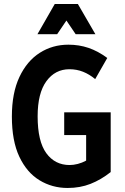

<svg xmlns="http://www.w3.org/2000/svg" viewBox="-20 -923 621 954"><path d="M39 -344Q39 -461 76.5 -540.5Q114 -620 177.5 -660.5Q241 -701 320 -701Q373 -701 420 -685Q467 -669 513 -635L453 -530Q424 -554 392.5 -566.5Q361 -579 325 -579Q254 -579 210.5 -519.5Q167 -460 167 -345Q167 -221 210 -162Q253 -103 326 -103Q345 -103 366.5 -108.5Q388 -114 408 -125V-252H299V-365H530V-68Q482 -30 430 -9.5Q378 11 316 11Q239 11 176 -27.5Q113 -66 76 -144.5Q39 -223 39 -344ZM166 -753 252 -903H367L454 -753H356L310 -821L264 -753Z"/></svg>

Font: Radio Canada Condensed SemiBold
Style: Regular
Weight: 600
Width: 3
Designer: Charles Daoud, Etienne Aubert Bonn, Alexandre Saumier Demers, Jacques Le Bailly
Foundry: Radio-Canada
Version: Version 2.104; ttfautohint (v1.8.4.7-5d5b);gftools[0.9.28.de